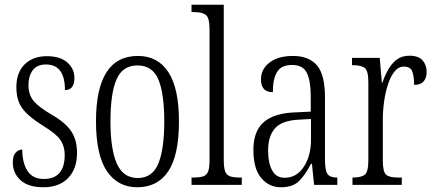

<svg xmlns="http://www.w3.org/2000/svg" viewBox="-20 -780 1831 810"><path d="M163 10Q99 10 66.5 -20Q34 -50 34 -94Q34 -123 46 -136Q58 -149 74 -149Q74 -93 96 -59Q118 -25 165 -25Q253 -25 253 -127Q253 -162 235.5 -188.5Q218 -215 167 -246Q124 -273 98 -296.5Q72 -320 60.5 -347Q49 -374 49 -412Q49 -474 84 -508.5Q119 -543 178 -543Q234 -543 264 -516.5Q294 -490 294 -451Q294 -400 254 -400Q254 -508 174 -508Q136 -508 118 -483.5Q100 -459 100 -422Q100 -380 122 -354Q144 -328 195 -298Q255 -264 280 -227Q305 -190 305 -135Q305 -68 267.5 -29Q230 10 163 10Z M559 10Q477 10 431 -58Q385 -126 385 -268Q385 -544 562 -544Q646 -544 690.5 -475.5Q735 -407 735 -268Q735 -125 690 -57.5Q645 10 559 10ZM561 -29Q623 -29 648 -90Q673 -151 673 -268Q673 -386 648 -445Q623 -504 560 -504Q497 -504 471.5 -445Q446 -386 446 -268Q446 -150 473 -89.5Q500 -29 561 -29Z M788 0V-31H795Q822 -31 837 -36Q852 -41 858 -56.5Q864 -72 864 -105V-656Q864 -705 848.5 -717Q833 -729 800 -729H788V-760H924V-105Q924 -72 930 -56.5Q936 -41 951 -36Q966 -31 993 -31H1000V0Z M1165 10Q1115 10 1082 -29Q1049 -68 1049 -148Q1049 -227 1093 -265Q1137 -303 1227 -306L1291 -309V-372Q1291 -439 1274.5 -472.5Q1258 -506 1212 -506Q1167 -506 1149 -476.5Q1131 -447 1131 -391Q1081 -391 1081 -445Q1081 -489 1117.5 -516.5Q1154 -544 1216 -544Q1283 -544 1317 -504.5Q1351 -465 1351 -369V-108Q1351 -60 1362 -45.5Q1373 -31 1400 -31H1403V0H1305L1296 -89H1292Q1270 -46 1243.5 -18Q1217 10 1165 10ZM1181 -30Q1231 -30 1261.5 -76Q1292 -122 1292 -191V-278L1238 -275Q1168 -271 1139.5 -238Q1111 -205 1111 -145Q1111 -93 1128 -61.5Q1145 -30 1181 -30Z M1467 0V-31H1469Q1504 -31 1519 -43Q1534 -55 1534 -105V-433Q1534 -481 1519 -493Q1504 -505 1468 -505H1465V-536H1582L1591 -431H1593Q1603 -460 1617.5 -486Q1632 -512 1653.5 -528.5Q1675 -545 1708 -545Q1745 -545 1762.5 -525.5Q1780 -506 1780 -476Q1780 -452 1767.5 -437Q1755 -422 1727 -422Q1727 -457 1719.5 -478Q1712 -499 1684 -499Q1661 -499 1644.5 -478.5Q1628 -458 1617 -424.5Q1606 -391 1600.5 -352Q1595 -313 1595 -275V-103Q1595 -54 1609.5 -42.5Q1624 -31 1659 -31H1675V0Z"/></svg>

Font: Noto Serif Sinhala ExtraCondensed Light
Style: Regular
Weight: 300
Width: 2
Designer: Jelle Bosma - Monotype Design Team
Foundry: Monotype Imaging Inc.
Version: Version 2.007; ttfautohint (v1.8.4.7-5d5b)